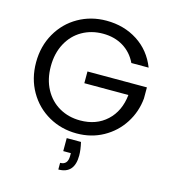

<svg xmlns="http://www.w3.org/2000/svg" viewBox="-134 -814 1047 1170"><g transform="rotate(15 389.0 -229.0)"><path d="M605 -495Q576 -556 521 -589.5Q466 -623 393 -623Q320 -623 261.5 -589.5Q203 -556 169.5 -493.5Q136 -431 136 -349Q136 -267 169.5 -205Q203 -143 261.5 -109.5Q320 -76 393 -76Q495 -76 561 -137Q627 -198 638 -302H360V-376H735V-306Q727 -220 681 -148.5Q635 -77 560 -35.5Q485 6 393 6Q296 6 216 -39.5Q136 -85 89.5 -166Q43 -247 43 -349Q43 -451 89.5 -532.5Q136 -614 216 -659.5Q296 -705 393 -705Q504 -705 589.5 -650Q675 -595 714 -495ZM444 132Q444 247 343 247V205Q391 205 391 149V131H343V49H433Q444 96 444 132Z"/></g></svg>

Font: Poppins A&M
Style: Regular-A&M
Weight: 400
Designer: Ninad Kale (Devanagari), Jonny Pinhorn (Latin)
Foundry: Indian Type Foundry
Version: 4.004